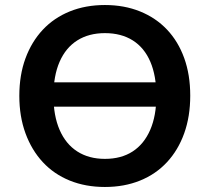

<svg xmlns="http://www.w3.org/2000/svg" viewBox="-20 -735 835 765"><path d="M132 -310V-407H662V-310ZM398 10Q321 10 258 -15.5Q195 -41 150.5 -89Q106 -137 81.5 -204Q57 -271 57 -353Q57 -436 81.5 -502.5Q106 -569 150.5 -616.5Q195 -664 258 -689.5Q321 -715 398 -715Q475 -715 538 -689.5Q601 -664 645.5 -617Q690 -570 714 -503.5Q738 -437 738 -354Q738 -271 714 -204Q690 -137 645.5 -89Q601 -41 538 -15.5Q475 10 398 10ZM398 -102Q463 -102 508.5 -131.5Q554 -161 578.5 -217.5Q603 -274 603 -353Q603 -433 579 -489Q555 -545 509 -574Q463 -603 398 -603Q334 -603 288 -574Q242 -545 217.5 -489Q193 -433 193 -353Q193 -274 217.5 -217.5Q242 -161 288 -131.5Q334 -102 398 -102Z"/></svg>

Font: Nunito Sans 11pt
Style: Bold
Weight: 700
Version: Version 3.101;gftools[0.9.27]